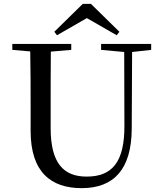

<svg xmlns="http://www.w3.org/2000/svg" viewBox="-20 -960 843 997"><path d="M452 -940H410L262 -795L276 -777L431 -866L586 -777L600 -795ZM505 -701 625 -690 626 -308C627 -118 562 -43 430 -43C312 -43 243 -110 243 -295V-394C243 -494 243 -594 244 -692L350 -701V-732H44V-701L137 -693C139 -594 139 -493 139 -394V-280C139 -65 246 17 404 17C572 17 663 -82 664 -291L666 -690L765 -701V-732H505Z"/></svg>

Font: Noto Serif HK Medium
Style: Regular
Weight: 500
Designer: Ryoko NISHIZUKA 西塚涼子 (kana & ideographs); Frank Grießhammer (Latin, Greek & Cyrillic); Wenlong ZHANG 张文龙 (bopomofo); San
Foundry: Adobe
Version: Version 2.001;hotconv 1.1.0;makeotfexe 2.6.0